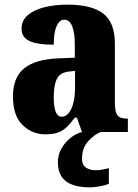

<svg xmlns="http://www.w3.org/2000/svg" viewBox="-20 -570 594 829"><path d="M176 10Q119 10 77.5 -30Q36 -70 36 -154Q36 -236 84.5 -275Q133 -314 231 -318L303 -321V-374Q303 -485 257 -485Q237 -485 224.5 -457.5Q212 -430 212 -377Q141 -377 107 -393Q73 -409 73 -446Q73 -482 100.5 -505Q128 -528 173 -539Q218 -550 272 -550Q374 -550 425 -512Q476 -474 476 -381V-128Q476 -87 487 -72.5Q498 -58 528 -58H532V0H334L312 -62H303Q283 -35 266 -19.5Q249 -4 228 3Q207 10 176 10ZM246 -66Q272 -66 288 -100.5Q304 -135 304 -191V-264L277 -261Q240 -257 226 -230Q212 -203 212 -151Q212 -66 246 -66ZM370 239Q299 239 264.5 212.5Q230 186 230 130Q230 99 245 72Q260 45 283.5 26Q307 7 334 0H415Q388 10 361 39.5Q334 69 334 116Q334 142 351 153.5Q368 165 394 165Q418 165 450 156V223Q437 230 410 234.5Q383 239 370 239Z"/></svg>

Font: Noto Serif Hebrew Condensed Black
Style: Regular
Weight: 900
Width: 3
Designer: Monotype Design Team
Foundry: Monotype Imaging Inc.
Version: Version 2.004; ttfautohint (v1.8.4.7-5d5b)